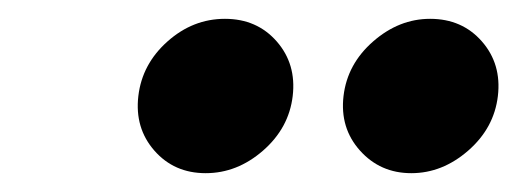

<svg xmlns="http://www.w3.org/2000/svg" viewBox="-20 -760 550 204"><path d="M259.5 -600Q232 -576 198.5 -576Q165 -576 144 -600Q123 -624 127 -658Q131 -692 158 -716Q185 -740 219 -740Q253 -740 274 -716Q295 -692 291 -658Q287 -624 259.5 -600ZM417 -576Q384 -576 362.5 -600Q341 -624 345 -658Q349 -692 376.5 -716Q404 -740 437 -740Q471 -740 492 -716Q513 -692 509 -658Q505 -624 477.5 -600Q450 -576 417 -576Z"/></svg>

Font: Orkney
Style: BoldItalic
Weight: 700
Designer: Samuel Oakes and Alfredo Marco Pradil
Foundry: Alfredo Marco Pradil
Version: 1.0; ttfautohint (v1.5)